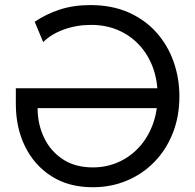

<svg xmlns="http://www.w3.org/2000/svg" viewBox="-20 -748 788 775"><path d="M354.5 7.8Q257.8 7.8 188.2 -36.4Q118.7 -80.6 81.3 -156.5Q43.9 -232.4 43.9 -328.1V-391.6H646.5V-311.5H131.8Q131.8 -247.1 157.7 -192.6Q183.6 -138.2 233.4 -105.2Q283.2 -72.3 354.5 -72.3Q409.7 -72.3 457.3 -93.3Q504.9 -114.3 540.5 -152.8Q576.2 -191.4 596.2 -244.6Q616.2 -297.9 616.2 -362.3Q616.2 -424.8 596.7 -476.8Q577.1 -528.8 541.3 -567.1Q505.4 -605.5 456.3 -626.5Q407.2 -647.5 347.7 -647.5Q288.6 -647.5 237.3 -628.7Q186 -609.9 154.3 -578.1L120.1 -660.2Q164.1 -690.4 220 -709Q275.9 -727.5 344.7 -727.5Q432.1 -727.5 499 -697.8Q565.9 -668 611.6 -616.7Q657.2 -565.4 680.7 -499Q704.1 -432.6 704.1 -359.4Q704.1 -277.3 677.2 -210Q650.4 -142.6 602.5 -93.8Q554.7 -44.9 491.2 -18.6Q427.7 7.8 354.5 7.8Z"/></svg>

Font: Reddit Sans
Style: Regular
Weight: 400
Designer: Stephen Hutchings
Foundry: Reddit
Version: Version 1.014